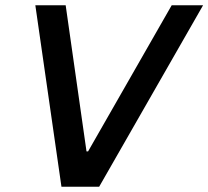

<svg xmlns="http://www.w3.org/2000/svg" viewBox="-20 -708 790 728"><path d="M213 0 114 -688H229L308 -134H314L631 -688H750L356 0Z"/></svg>

Font: Saira Thin Medium
Style: Italic
Weight: 500
Italic angle: -12°
Version: Version 1.101